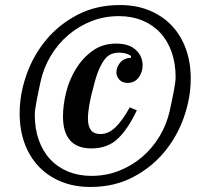

<svg xmlns="http://www.w3.org/2000/svg" viewBox="-20 -730 805 762"><path d="M343 -141Q230 -141 230 -268Q230 -313 242.5 -363.5Q255 -414 281.5 -457Q308 -500 347.5 -528.5Q387 -557 441 -557Q492 -557 519 -532Q546 -507 546 -471Q546 -443 530 -422Q514 -401 487 -401Q465 -401 453.5 -414Q442 -427 442 -443Q442 -463 456.5 -481Q471 -499 500 -501V-508Q482 -521 452 -521Q436 -521 422 -515.5Q408 -510 396 -495Q384 -480 372.5 -453.5Q361 -427 351 -385Q340 -347 334.5 -314.5Q329 -282 329 -259Q329 -198 378 -198Q411 -198 439 -225.5Q467 -253 495 -304L523 -292Q488 -218 447.5 -179.5Q407 -141 343 -141ZM343 -32Q401 -32 452 -52Q503 -72 544 -107Q585 -142 613.5 -189.5Q642 -237 654 -292Q658 -310 662 -329.5Q666 -349 669.5 -367Q673 -385 675 -399.5Q677 -414 677 -423Q677 -479 661 -524Q645 -569 615.5 -600.5Q586 -632 544.5 -649Q503 -666 452 -666Q394 -666 343 -646Q292 -626 251 -591Q210 -556 181.5 -508.5Q153 -461 141 -406Q137 -388 133 -368.5Q129 -349 125.5 -331Q122 -313 120 -298.5Q118 -284 118 -275Q118 -219 134 -174Q150 -129 179.5 -97.5Q209 -66 250.5 -49Q292 -32 343 -32ZM339 12Q274 12 222 -9.5Q170 -31 133.5 -69.5Q97 -108 77.5 -161.5Q58 -215 58 -280Q58 -356 85 -433Q112 -510 163 -571.5Q214 -633 288 -671.5Q362 -710 456 -710Q521 -710 573 -688.5Q625 -667 661.5 -628.5Q698 -590 717.5 -536.5Q737 -483 737 -418Q737 -342 710 -265Q683 -188 632 -126.5Q581 -65 507 -26.5Q433 12 339 12Z"/></svg>

Font: IBM Plex Serif SmBld
Style: Italic
Weight: 600
Italic angle: -14°
Designer: Mike Abbink, Paul van der Laan, Pieter van Rosmalen
Foundry: Bold Monday
Version: Version 3.001